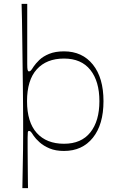

<svg xmlns="http://www.w3.org/2000/svg" viewBox="-20 -760 641 987"><path d="M95 207Q96 141 97 93Q98 45 98.5 7Q99 -31 99 -65.5Q99 -100 99 -137Q99 -170 98.5 -218Q98 -266 97.5 -322.5Q97 -379 96 -438.5Q95 -498 94.5 -554.5Q94 -611 93 -659Q92 -707 91 -740H120Q120 -730 120 -699Q120 -668 120 -626.5Q120 -585 120 -543.5Q120 -502 120 -471Q120 -440 120 -430Q120 -408 122 -400.5Q124 -393 129 -393Q134 -393 138.5 -397.5Q143 -402 153 -418Q163 -433 182 -451.5Q201 -470 232.5 -483Q264 -496 309 -496Q403 -496 457.5 -428Q512 -360 512 -240Q512 -120 457.5 -52Q403 16 309 16Q266 16 235 3Q204 -10 183.5 -28.5Q163 -47 153 -62Q143 -78 138.5 -82.5Q134 -87 129 -87Q124 -87 123 -80Q122 -73 122 -53Q122 -30 122 0.5Q122 31 122.5 63.5Q123 96 123 125.5Q123 155 123.5 176.5Q124 198 124 207ZM119 -240Q119 -132 169 -76.5Q219 -21 309 -21Q398 -21 444.5 -79.5Q491 -138 491 -240Q491 -342 444.5 -400.5Q398 -459 309 -459Q219 -459 169 -403.5Q119 -348 119 -240Z"/></svg>

Font: Ojuju ExtraLight
Style: Regular
Weight: 200
Designer: Chisaokwu Joboson, Mirko Velimirovic
Foundry: Udi Foundry
Version: Version 1.000